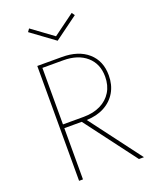

<svg xmlns="http://www.w3.org/2000/svg" viewBox="-191 -1189 1049 1296"><g transform="rotate(-20 334.0 -541.0)"><path d="M146.5 0H174.5V-368H299.5L576.5 0H612.5L335.5 -368Q409.5 -370.5 464 -400Q518.5 -429.5 548.5 -481Q578.5 -532.5 578.5 -601Q578.5 -705 510 -765Q441.5 -825 323.5 -825H146.5ZM174.5 -395V-801H323.5Q429.5 -801 491 -747.2Q552.5 -693.5 552.5 -601Q552.5 -538.5 524.2 -492.2Q496 -446 444.5 -420.5Q393 -395 323.5 -395ZM334 -938 502 -1061 487 -1082 334 -970 181 -1082 166 -1061Z"/></g></svg>

Font: Spartan Thin
Style: Regular
Weight: 100
Designer: Matt Bailey, Mirko Velimirovic
Foundry: Matt Bailey
Version: Version 1.003; ttfautohint (v1.8.3)